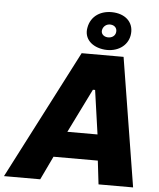

<svg xmlns="http://www.w3.org/2000/svg" viewBox="-114 -988 862 1040"><g transform="rotate(5 317.0 -468.0)"><path d="M-53 0H144L205 -128H446L461 0H649L536 -700H308ZM430 -730C499 -724 554 -761 564 -819C575 -883 534 -929 465 -935C394 -941 338 -905 327 -840C316 -782 358 -737 430 -730ZM439 -798C418 -800 403 -815 407 -835C411 -855 429 -870 452 -868C475 -866 488 -849 484 -828C481 -809 463 -796 439 -798ZM268 -269 386 -508H398L432 -269Z"/></g></svg>

Font: Fixel Display 20240404 ExBold
Style: Italic
Weight: 800
Italic angle: -10°
Designer: AlfaBravo + MacPaw
Foundry: Kyrylo Tkachov, Marchela Mozhyna, Serhii Makarenko, Maria Weinstein, Zakhar Kryvoshyya
Version: Version 1.211;Glyphs 3.2 (3225)